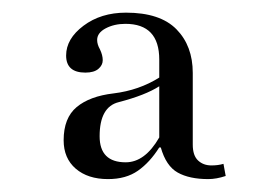

<svg xmlns="http://www.w3.org/2000/svg" viewBox="-20 -726 421 302"><path d="M80.1 -505.4Q80.1 -540.5 100.6 -557.6Q121.1 -574.7 158.7 -579.1Q198.7 -584 230.5 -604V-632.3Q230.5 -688.5 177.2 -688.5Q159.7 -688.5 146.2 -681.4Q132.8 -674.3 132.8 -663.1Q132.8 -656.2 137.2 -648.4Q141.6 -639.2 141.6 -631.3Q141.6 -623.5 134.8 -617.7Q127.9 -611.8 114.3 -611.8Q84 -611.8 84 -638.7Q84 -665 111.3 -685.5Q138.7 -706.1 178.2 -706.1Q231.9 -706.1 257.6 -679.9Q283.2 -653.8 283.2 -611.3V-498.5Q283.2 -481.4 291.5 -473.6Q299.8 -465.8 312.5 -465.8Q323.2 -465.8 331.5 -468.3L335 -449.2Q320.3 -444.3 307.6 -444.3Q277.8 -444.3 259.5 -454.6Q241.2 -464.8 232.9 -494.1H230.5Q215.8 -470.7 197 -457.5Q178.2 -444.3 149.9 -444.3Q118.2 -444.3 99.1 -460.7Q80.1 -477.1 80.1 -505.4ZM136.7 -511.7Q136.7 -470.7 177.7 -470.7Q208 -470.7 230.5 -509.8V-590.3Q208.5 -576.2 167 -565.4Q136.7 -558.1 136.7 -511.7Z"/></svg>

Font: Theano Didot
Style: Regular
Weight: 400
Designer: Alexey Kryukov
Version: Version 2.0